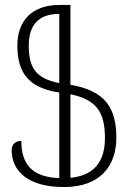

<svg xmlns="http://www.w3.org/2000/svg" viewBox="-20 -744 524 774"><path d="M238 10C382 10 449 -73 449 -189C449 -311 402 -379 264 -402V-724H219C107 -724 50 -658 50 -561C50 -454 92 -390 219 -371V-26C114 -30 66 -77 66 -176C42 -176 27 -162 27 -139C27 -58 88 10 238 10ZM403 -187C403 -94 361 -37 264 -27V-364C371 -342 403 -290 403 -187ZM96 -561C96 -639 132 -688 219 -688V-409C120 -428 96 -476 96 -561Z"/></svg>

Font: Noto Serif Armenian ExtraCondensed Light
Style: Regular
Weight: 300
Width: 2
Designer: Monotype Design Team
Foundry: Monotype Imaging Inc.
Version: Version 2.008